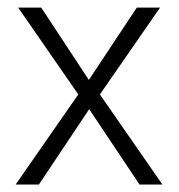

<svg xmlns="http://www.w3.org/2000/svg" viewBox="-20 -496 480 516"><path d="M90.8 -475.6 218.8 -281.2 347.7 -475.6H410.2L248.5 -242.2L416.5 0H355L219.7 -202.6L84.5 0H22L190.4 -242.2L28.8 -475.6Z"/></svg>

Font: Yantramanav Light
Style: Regular
Weight: 300
Version: Version 1.001;PS 1.0;hotconv 1.0.72;makeotf.lib2.5.5900; ttf